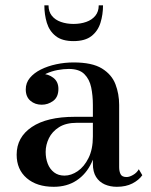

<svg xmlns="http://www.w3.org/2000/svg" viewBox="-20 -708 579 738"><path d="M429 10Q403.5 10 382.5 0.8Q361.5 -8.5 349.2 -28Q337 -47.5 337 -78.5V-304.5Q337 -340.5 330.5 -372Q324 -403.5 304.2 -423.2Q284.5 -443 244.5 -443Q224.5 -443 201.5 -438.8Q178.5 -434.5 158.2 -425.2Q138 -416 125 -401Q112 -386 112 -364.5H80Q80 -391.5 98.8 -407.8Q117.5 -424 140.5 -424Q165.5 -424 185 -409Q204.5 -394 204.5 -366.5Q204.5 -335 184.5 -320.2Q164.5 -305.5 140.5 -305.5Q114.5 -305.5 96.8 -320.8Q79 -336 79 -364.5Q79 -389.5 94.8 -408.5Q110.5 -427.5 137 -440.8Q163.5 -454 196.2 -461Q229 -468 263 -468Q334 -468 371.8 -444.8Q409.5 -421.5 423.8 -384.2Q438 -347 438 -304.5V-65.5Q438 -49.5 443.5 -38.5Q449 -27.5 466.5 -27.5Q477.5 -27.5 491.8 -35.8Q506 -44 513.5 -57.5L527 -34.5Q513.5 -15.5 488.8 -2.8Q464 10 429 10ZM186.5 10Q121.5 10 82.8 -23.2Q44 -56.5 44 -113.5Q44 -180.5 102.2 -219.8Q160.5 -259 267 -259H383.5V-236H275.5Q233.5 -236 207 -219.2Q180.5 -202.5 168 -176.8Q155.5 -151 155.5 -124Q155.5 -99.5 163.5 -78.8Q171.5 -58 187.8 -45.5Q204 -33 228 -33Q253.5 -33 278.5 -50Q303.5 -67 320.2 -100.5Q337 -134 337 -183.5H352.5Q352.5 -126.5 332 -82.8Q311.5 -39 274.5 -14.5Q237.5 10 186.5 10ZM262.5 -550Q218.5 -550 194 -569.5Q169.5 -589 160 -620.5Q150.5 -652 150.5 -687.5H166.5Q166.5 -663.5 179.2 -647.5Q192 -631.5 214 -623.8Q236 -616 262.5 -616Q289.5 -616 311.5 -623.8Q333.5 -631.5 346.5 -647.5Q359.5 -663.5 359.5 -687.5H376Q376 -652 366.2 -620.5Q356.5 -589 331.8 -569.5Q307 -550 262.5 -550Z"/></svg>

Font: Bodoni Moda 9pt Medium
Style: Regular
Weight: 500
Designer: Owen Earl
Foundry: indestructible type
Version: Version 2.005